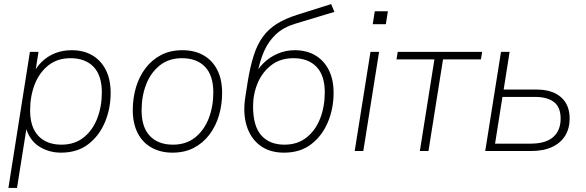

<svg xmlns="http://www.w3.org/2000/svg" viewBox="-20 -737 2861 937"><path d="M21 180 126 -484H168L150 -371H139Q156 -408 183.5 -435Q211 -462 248 -477Q285 -492 330 -492Q388 -492 430.5 -467Q473 -442 496.5 -395.5Q520 -349 520 -284Q520 -207 492 -140.5Q464 -74 410.5 -33Q357 8 278 8Q217 8 169 -23.5Q121 -55 104 -122H111L63 180ZM280 -31Q344 -31 388 -66Q432 -101 454.5 -159Q477 -217 477 -286Q477 -369 436.5 -411Q396 -453 324 -453Q260 -453 216 -418Q172 -383 149.5 -325.5Q127 -268 127 -198Q127 -116 167.5 -73.5Q208 -31 280 -31Z M822 8Q763 8 719 -17Q675 -42 651.5 -88.5Q628 -135 628 -200Q628 -258 643.5 -310.5Q659 -363 690 -404Q721 -445 766 -468.5Q811 -492 870 -492Q930 -492 973.5 -467Q1017 -442 1040.5 -395.5Q1064 -349 1064 -284Q1064 -226 1048.5 -173.5Q1033 -121 1002 -80Q971 -39 926 -15.5Q881 8 822 8ZM824 -31Q888 -31 932 -66Q976 -101 998.5 -159Q1021 -217 1021 -286Q1021 -369 980.5 -411Q940 -453 868 -453Q804 -453 760 -418Q716 -383 693.5 -325.5Q671 -268 671 -198Q671 -116 711.5 -73.5Q752 -31 824 -31Z M1366 8Q1295 8 1248.5 -27.5Q1202 -63 1183.5 -124Q1165 -185 1177 -262L1189 -339Q1201 -412 1218 -465.5Q1235 -519 1262 -556.5Q1289 -594 1330 -620Q1371 -646 1431 -665L1596 -717L1612 -679L1423 -622Q1363 -604 1326.5 -569.5Q1290 -535 1269 -487.5Q1248 -440 1237 -381L1232 -354H1216Q1233 -396 1264 -427Q1295 -458 1335 -475Q1375 -492 1418 -492Q1476 -492 1518.5 -467Q1561 -442 1584.5 -395.5Q1608 -349 1608 -284Q1608 -207 1580 -140.5Q1552 -74 1498.5 -33Q1445 8 1366 8ZM1368 -31Q1432 -31 1476 -66Q1520 -101 1542.5 -159Q1565 -217 1565 -286Q1565 -369 1524.5 -411Q1484 -453 1412 -453Q1348 -453 1304 -419Q1260 -385 1237.5 -331.5Q1215 -278 1215 -218Q1215 -121 1255.5 -76Q1296 -31 1368 -31Z M1799 -619 1809 -682H1873L1863 -619ZM1711 0 1788 -484H1830L1753 0Z M2029 0 2100 -447H1915L1921 -484H2333L2327 -447H2142L2071 0Z M2348 0 2425 -484H2467L2438 -300H2597Q2676 -300 2718 -262.5Q2760 -225 2760 -159Q2760 -110 2738 -74.5Q2716 -39 2674 -19.5Q2632 0 2571 0ZM2396 -36H2569Q2643 -36 2679.5 -68Q2716 -100 2716 -158Q2716 -214 2683.5 -239Q2651 -264 2591 -264H2432Z"/></svg>

Font: Nunito Sans 12pt ExtraLight
Style: Italic
Weight: 200
Italic angle: -9°
Designer: Vernon Adams
Foundry: Vernon Adams
Version: Version 3.101;gftools[0.9.27]